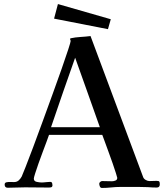

<svg xmlns="http://www.w3.org/2000/svg" viewBox="-20 -924 814 948"><path d="M473 -296Q442 -382 412 -468Q382 -554 351 -639Q321 -554 291 -468Q261 -382 232 -296ZM769 -14Q769 2 754 2Q744 2 732.5 1.5Q721 1 710 0Q688 -1 665.5 -1Q643 -1 620 -1Q609 -1 597.5 -1Q586 -1 574 -1Q552 -1 529 1.5Q506 4 483 4Q476 4 473 -3.5Q470 -11 470 -17Q470 -22 475 -26Q480 -30 484 -30L533 -29Q541 -29 550 -32.5Q559 -36 559 -46Q559 -48 552.5 -68.5Q546 -89 536 -118Q526 -147 515 -176.5Q504 -206 496 -228.5Q488 -251 485 -258H222Q219 -249 210.5 -226Q202 -203 191 -174Q180 -145 170 -116.5Q160 -88 153.5 -67.5Q147 -47 147 -42Q147 -29 161.5 -26Q176 -23 185 -23Q196 -23 206.5 -24.5Q217 -26 227 -26Q236 -26 237.5 -19.5Q239 -13 239 -6Q237 0 232 1Q227 2 222 2Q193 2 163 1.5Q133 1 104 1Q82 1 60.5 2Q39 3 18 3Q3 3 3 -13Q3 -22 12 -24Q21 -26 32.5 -25.5Q44 -25 49 -25Q63 -25 72 -33Q81 -41 87 -52Q91 -61 106.5 -100Q122 -139 144 -198Q166 -257 191 -325.5Q216 -394 240.5 -461.5Q265 -529 285 -586Q305 -643 317 -680Q329 -717 329 -722Q329 -724 327.5 -726.5Q326 -729 326 -731Q326 -734 329 -735Q352 -740 378 -741.5Q404 -743 427 -746L687 -49Q690 -41 699.5 -35.5Q709 -30 718 -30Q727 -30 735.5 -30.5Q744 -31 753 -31Q764 -31 766.5 -27.5Q769 -24 769 -14ZM527 -829 513 -780 247 -832 266 -904Z"/></svg>

Font: Kaisei HarunoUmi Medium
Style: Regular
Weight: 500
Designer: Font-Kai, 金井和夫
Foundry: KAZUO KANAI
Version: Version 5.003